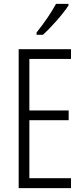

<svg xmlns="http://www.w3.org/2000/svg" viewBox="-20 -967 432 987"><path d="M332 -939V-947H268C241 -898 210 -853 168 -800V-788H201C241 -825 303 -893 332 -939ZM345 0V-51H131V-349H333V-399H131V-664H345V-714H76V0Z"/></svg>

Font: Noto Sans Arabic ExtCond Light
Style: Regular
Weight: 300
Width: 2
Designer: Monotype Design Team, Nadine Chahine, Nizar Qandah and Khaled Hosny
Foundry: Monotype Imaging Inc.
Version: Version 2.012